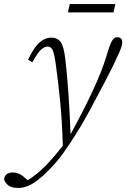

<svg xmlns="http://www.w3.org/2000/svg" viewBox="-113 -680 621 944"><path d="M-24 244Q-55 244 -72 231.5Q-89 219 -93 200Q-87 168 -50 168Q-18 168 10 195L23 206Q69 179 116 130Q136 109 156.5 85Q177 61 196 36Q192 -89 182.5 -183.5Q173 -278 162 -359Q154 -418 145.5 -434.5Q137 -451 121 -451Q106 -451 89 -436Q72 -421 46 -374L25 -386Q53 -446 80.5 -470.5Q108 -495 139 -495Q170 -495 185.5 -473Q201 -451 208 -391Q217 -314 223.5 -219Q230 -124 234 -20Q296 -133 342 -231.5Q388 -330 410 -403Q427 -461 437.5 -479Q448 -497 463 -497Q488 -497 488 -473Q488 -463 484.5 -451Q481 -439 472 -419Q459 -390 444 -359Q429 -328 406 -284Q363 -202 327 -135Q291 -68 253 -9Q224 37 196 75.5Q168 114 134 149Q97 189 57 216.5Q17 244 -24 244ZM221 -619 230 -660H454L445 -619Z"/></svg>

Font: Source Serif 4 SmText Light
Style: Italic
Weight: 300
Italic angle: -12°
Designer: Frank Grießhammer
Foundry: Adobe
Version: Version 4.005;hotconv 1.1.0;makeotfexe 2.6.0